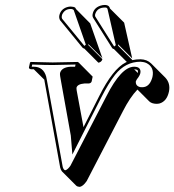

<svg xmlns="http://www.w3.org/2000/svg" viewBox="-20 -679 697 768"><path d="M262.7 -652.8Q275.9 -652.3 280.8 -648.4Q283.2 -645 284.7 -642.1L340.8 -585.4L389.6 -446.3L333 -502.9Q334 -502 333 -499L389.6 -442.4Q386.2 -430.2 373.5 -428.2L316.9 -484.9Q313 -485.4 311.5 -487.3Q311.5 -487.3 310.5 -487.8L220.2 -598.1Q215.3 -607.4 217.3 -617.2Q222.7 -642.1 248 -650.4Q255.9 -652.8 262.7 -652.8ZM399.9 -659.2Q410.2 -658.7 415.5 -653.8Q418.9 -649.9 419.9 -645L476.6 -588.4L508.8 -445.3L452.1 -502Q452.6 -499 452.6 -496.1L508.8 -439.5V-438.5Q524.9 -441.9 542 -441.9Q567.9 -441.4 584.5 -425.3L641.1 -368.7Q662.6 -345.7 655.8 -312.5Q647.5 -273.9 618.2 -265.1Q611.8 -263.7 605.5 -263.7Q586.9 -264.2 577.1 -273.4L529.8 -320.8Q500 -290 471.2 -233.4L326.7 45.4Q311.5 67.4 297.9 68.4Q289.6 67.9 284.7 63.5L228 6.8Q223.1 1 220.7 -8.8L158.2 -354Q157.7 -357.9 157.2 -360.4L115.2 -401.9H104.5Q100.1 -402.3 97.2 -404.8Q95.7 -407.2 95.7 -409.2L100.1 -429.2L103.5 -431.2Q104.5 -431.2 190.4 -429.2L290.5 -431.2L294.4 -429.2L350.6 -372.6L346.7 -353.5Q344.2 -346.2 335.9 -345.2H318.8Q290 -342.8 286.1 -328.6Q285.2 -321.8 290 -299.3L314 -170.4L376.5 -293.9Q431.2 -403.3 482.9 -429.2Q485.4 -430.7 487.3 -431.2L435.5 -482.9Q431.6 -483.4 430.2 -485.4L429.2 -485.8L353 -606.9Q348.6 -613.8 350.6 -623Q355.5 -647.5 381.3 -656.2Q390.1 -659.2 399.9 -659.2ZM531.2 -387.2 531.7 -389.2Q532.2 -396 530.3 -398.4Q525.9 -401.4 516.6 -401.9ZM516.6 -412.1Q540.5 -412.1 542 -394Q542 -390.1 541.5 -386.7Q539.1 -376 527.8 -362.3Q524.9 -357.4 523.4 -354Q521.5 -335.4 540.5 -330.6Q544.9 -330.1 548.8 -330.1Q576.2 -330.1 587.4 -363.3Q588.9 -367.7 589.8 -371.1Q598.1 -409.7 566.9 -426.3Q560.1 -429.7 553.2 -430.7Q547.9 -431.6 542 -432.1Q481.9 -432.1 440.4 -379.9Q415 -347.7 385.3 -289.6L269.5 -61L263.2 -136.7L224.1 -354Q218.8 -379.9 220.2 -387.2Q226.6 -409.7 261.7 -412.1H279.3H280.3L282.2 -420.9Q224.1 -419.4 190.4 -418.9Q160.6 -418.9 108.9 -420.9L106.9 -412.1H115.2Q153.3 -412.1 164.6 -373Q166.5 -365.2 168 -356L231 -10.7Q234.9 1.5 241.2 2Q250.5 0 261.7 -16.1L405.8 -294.4Q465.3 -412.1 516.6 -412.1ZM399.9 -648.9Q369.6 -648.9 361.3 -624Q360.8 -622.1 360.4 -621.1Q359.9 -615.7 360.8 -613.3L436.5 -493.2Q440.4 -494.6 442.9 -498.5V-499.5L410.2 -642.6Q408.7 -648.4 402.3 -648.9Q400.4 -648.9 399.9 -648.9ZM262.7 -643.1Q238.8 -643.1 228.5 -620.6Q227.1 -617.2 227.1 -614.7Q226.1 -608.4 228.5 -604L317.4 -495.6Q321.3 -498 323.2 -500.5L274.9 -638.7Q271 -643.1 262.7 -643.1Z"/></svg>

Font: Linux Biolinum Shadow O
Style: Italic
Weight: 400
Italic angle: -12°
Designer: Philipp H. Poll
Foundry: Philipp H. Poll
Version: Version 0.6.2